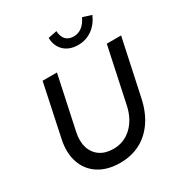

<svg xmlns="http://www.w3.org/2000/svg" viewBox="-214 -1081 1164 1240"><g transform="rotate(-30 368.5 -461.5)"><path d="M323.3 10.3Q227.7 10.3 163.5 -30.8Q99.3 -72 74.2 -145.5Q49 -219 69.7 -314.7L151.3 -700H258.3L174 -306Q160.3 -242 175.3 -193.2Q190.3 -144.3 230.2 -117Q270 -89.7 329.3 -89.7Q408.7 -89.7 466 -144Q523.3 -198.3 543 -292L630 -700H736.7L647.7 -284.3Q628 -190.3 583 -124.7Q538 -59 472.2 -24.3Q406.3 10.3 323.3 10.3ZM467.7 -784.7Q402.7 -784.7 363.7 -821.7Q324.7 -858.7 323.7 -920.3L388.7 -933Q390.7 -891 411.5 -869Q432.3 -847 469.7 -847Q538 -847 577.3 -928.3L642.7 -907.7Q616.3 -848.3 570.8 -816.5Q525.3 -784.7 467.7 -784.7Z"/></g></svg>

Font: Red Hat Display VF
Style: Italic
Weight: 300
Italic angle: -12°
Designer: Pentagram, MCKL
Foundry: Pentagram, MCKL
Version: Version 1.010